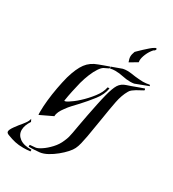

<svg xmlns="http://www.w3.org/2000/svg" viewBox="-311 -783 1005 1117"><g transform="rotate(30 191.0 -224.5)"><path d="M371 -424Q344 -424 317.5 -430Q291 -436 264 -436Q246 -436 231 -432L227 -443L296 -468Q310 -471 324 -471Q338 -471 353 -469Q368 -467 381 -465Q394 -464 407.5 -462.5Q421 -461 435 -461Q446 -461 456.5 -462.5Q467 -464 478 -466L483 -459L396 -426Q389 -425 383 -424.5Q377 -424 371 -424ZM5 10Q4 5 4 -1.5Q4 -8 4 -15Q4 -46 8.5 -89Q13 -132 21.5 -178Q30 -224 40 -262Q60 -331 86.5 -366.5Q113 -402 159 -418Q168 -421 188.5 -429Q209 -437 225 -442Q225 -442 227.5 -437Q230 -432 226 -430L197 -416Q185 -410 170.5 -388.5Q156 -367 143.5 -336.5Q131 -306 122 -273Q114 -241 106.5 -206Q99 -171 94 -138Q94 -136 96 -136Q101 -136 109 -140Q117 -144 118 -145Q129 -152 144.5 -163.5Q160 -175 176 -190Q209 -220 238 -257.5Q267 -295 273 -329Q273 -331 279.5 -330.5Q286 -330 286 -330Q279 -286 247 -245Q215 -204 180 -166Q164 -149 147.5 -131.5Q131 -114 117 -94Q104 -77 96.5 -61Q89 -45 89 -30ZM48 198Q46 191 49 186L84 183Q98 182 123 165.5Q148 149 173 122Q198 95 211 63Q219 45 222.5 32Q226 19 229.5 0Q233 -19 239 -54Q245 -88 253 -129Q261 -170 269.5 -211Q278 -252 286 -283Q300 -338 315 -362Q330 -386 361 -396Q368 -398 389 -405.5Q410 -413 432.5 -421.5Q455 -430 465 -433Q465 -433 467.5 -428Q470 -423 466 -421L424 -398Q414 -392 403.5 -384Q393 -376 388 -366Q367 -330 357 -279Q347 -228 336 -157Q330 -122 324.5 -88Q319 -54 314 -25Q309 3 303 27.5Q297 52 289 68Q282 83 264 103Q246 123 221.5 143Q197 163 170.5 177.5Q144 192 120 195Q110 196 87.5 197.5Q65 199 48 198ZM24 220Q-8 220 -32 214.5Q-56 209 -82 199Q-101 193 -101 182Q-101 176 -98 169Q-93 158 -83.5 145Q-74 132 -64 119Q-56 110 -49 101Q-42 92 -36 84Q-24 68 -20 51L-12 67Q-36 103 -36 134Q-36 166 -8.5 186.5Q19 207 71 206V217Q46 220 24 220ZM306 -517Q298 -538 298 -552Q298 -566 306 -587Q306 -587 316 -597Q326 -607 341 -621Q356 -635 370.5 -647.5Q385 -660 393 -664Q401 -669 404 -669Q409 -668 409 -663Q407 -654 396 -649Q378 -629 367 -603Q356 -577 356 -559Q356 -550 357 -547Z"/></g></svg>

Font: Kings
Style: Regular
Weight: 400
Designer: Robert E. Leuschke
Foundry: Robert E. Leuschke
Version: Version 1.010; ttfautohint (v1.8.3)